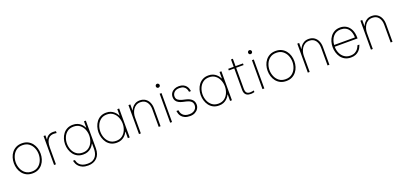

<svg xmlns="http://www.w3.org/2000/svg" viewBox="28 -1899 6928 3302"><g transform="rotate(-20 3492.0 -248.5)"><path d="M310 10Q249 10 203 -13Q157 -36 126 -75.5Q95 -115 80 -164Q65 -213 65 -265Q65 -317 80 -366Q95 -415 126 -454.5Q157 -494 203 -517Q249 -540 310 -540Q372 -540 417.5 -517Q463 -494 494 -454.5Q525 -415 540 -366Q555 -317 555 -265Q555 -213 540 -164Q525 -115 494 -75.5Q463 -36 417.5 -13Q372 10 310 10ZM310 -24Q380 -24 426.5 -59Q473 -94 496.5 -149.5Q520 -205 520 -265Q520 -326 496.5 -381Q473 -436 426.5 -471Q380 -506 310 -506Q240 -506 193.5 -471Q147 -436 123.5 -381Q100 -326 100 -265Q100 -205 123.5 -149.5Q147 -94 193.5 -59Q240 -24 310 -24Z M739 0H705V-530H739V-456H743Q754 -479 772 -498Q790 -517 817 -528.5Q844 -540 881 -540Q902 -540 918 -537.5Q934 -535 934 -535V-501Q934 -501 917.5 -503.5Q901 -506 882 -506Q857 -506 832 -498Q807 -490 786 -468Q765 -446 752 -406Q739 -366 739 -302Z M1256 210Q1195 210 1154.5 193Q1114 176 1090 151Q1066 126 1054.5 101.5Q1043 77 1039.5 60Q1036 43 1036 43H1071Q1071 43 1073.5 56.5Q1076 70 1085.5 90Q1095 110 1115 130Q1135 150 1169.5 163.5Q1204 177 1256 177Q1315 177 1352 158Q1389 139 1409.5 108Q1430 77 1437.5 42Q1445 7 1445 -24V-122H1441Q1435 -109 1420.5 -88Q1406 -67 1382.5 -46Q1359 -25 1324 -11Q1289 3 1241 3Q1182 3 1137.5 -20Q1093 -43 1063.5 -82Q1034 -121 1019 -169.5Q1004 -218 1004 -269Q1004 -320 1019 -368Q1034 -416 1063.5 -455Q1093 -494 1137.5 -517Q1182 -540 1241 -540Q1289 -540 1324 -526Q1359 -512 1382.5 -491Q1406 -470 1420.5 -449.5Q1435 -429 1441 -415H1445V-530H1479V-24Q1479 33 1463 76.5Q1447 120 1417.5 149.5Q1388 179 1347 194.5Q1306 210 1256 210ZM1242 -31Q1310 -31 1355.5 -65.5Q1401 -100 1424 -155Q1447 -210 1447 -269Q1447 -329 1424.5 -383Q1402 -437 1356.5 -471.5Q1311 -506 1243 -506Q1174 -506 1128.5 -471.5Q1083 -437 1060.5 -382.5Q1038 -328 1038 -269Q1038 -210 1060.5 -155Q1083 -100 1128.5 -65.5Q1174 -31 1242 -31Z M1852 -540Q1900 -540 1934.5 -525.5Q1969 -511 1992.5 -490Q2016 -469 2030.5 -448Q2045 -427 2051 -413H2055V-530H2089V0H2055V-117H2051Q2045 -104 2030.5 -82.5Q2016 -61 1992.5 -40Q1969 -19 1934.5 -4.5Q1900 10 1852 10Q1792 10 1747.5 -13Q1703 -36 1673.5 -75.5Q1644 -115 1629 -164Q1614 -213 1614 -265Q1614 -316 1629 -365Q1644 -414 1673.5 -453.5Q1703 -493 1747.5 -516.5Q1792 -540 1852 -540ZM1853 -506Q1784 -506 1738.5 -470.5Q1693 -435 1670.5 -380Q1648 -325 1648 -265Q1648 -205 1670.5 -150Q1693 -95 1738.5 -59.5Q1784 -24 1853 -24Q1921 -24 1966.5 -59.5Q2012 -95 2034.5 -150Q2057 -205 2057 -265Q2057 -325 2034.5 -380Q2012 -435 1966.5 -470.5Q1921 -506 1853 -506Z M2293 0H2259V-530H2293V-420H2296Q2304 -442 2324.5 -470Q2345 -498 2380.5 -519Q2416 -540 2468 -540Q2527 -540 2568.5 -512Q2610 -484 2632 -435.5Q2654 -387 2654 -325V0H2620V-325Q2620 -404 2581 -455.5Q2542 -507 2468 -507Q2422 -507 2389 -487.5Q2356 -468 2334.5 -436Q2313 -404 2303 -366.5Q2293 -329 2293 -292Z M2864 0H2830V-530H2864ZM2846 -635Q2831 -635 2821 -645.5Q2811 -656 2811 -671Q2811 -685 2821 -696Q2831 -707 2846 -707Q2861 -707 2871.5 -696Q2882 -685 2882 -671Q2882 -656 2871.5 -645.5Q2861 -635 2846 -635Z M3195 10Q3137 10 3100 -6.5Q3063 -23 3042 -47.5Q3021 -72 3012.5 -96Q3004 -120 3002 -136.5Q3000 -153 3000 -153H3037Q3037 -153 3038.5 -140Q3040 -127 3047 -108Q3054 -89 3070.5 -69.5Q3087 -50 3117 -37Q3147 -24 3195 -24Q3234 -24 3264 -38.5Q3294 -53 3311.5 -79Q3329 -105 3329 -137Q3329 -187 3297 -212.5Q3265 -238 3218 -248L3152 -263Q3113 -272 3083 -289Q3053 -306 3036 -332.5Q3019 -359 3019 -398Q3019 -441 3040 -472.5Q3061 -504 3098 -522Q3135 -540 3181 -540Q3230 -540 3262 -524.5Q3294 -509 3312 -487Q3330 -465 3338.5 -442.5Q3347 -420 3349 -404.5Q3351 -389 3351 -389H3316Q3316 -389 3313 -406.5Q3310 -424 3298 -447.5Q3286 -471 3258.5 -488.5Q3231 -506 3181 -506Q3119 -506 3086.5 -474.5Q3054 -443 3054 -399Q3054 -357 3082 -334Q3110 -311 3159 -299L3225 -283Q3293 -267 3329 -230.5Q3365 -194 3365 -137Q3365 -97 3343.5 -63.5Q3322 -30 3284 -10Q3246 10 3195 10Z M3723 -540Q3771 -540 3805.5 -525.5Q3840 -511 3863.5 -490Q3887 -469 3901.5 -448Q3916 -427 3922 -413H3926V-530H3960V0H3926V-117H3922Q3916 -104 3901.5 -82.5Q3887 -61 3863.5 -40Q3840 -19 3805.5 -4.5Q3771 10 3723 10Q3663 10 3618.5 -13Q3574 -36 3544.5 -75.5Q3515 -115 3500 -164Q3485 -213 3485 -265Q3485 -316 3500 -365Q3515 -414 3544.5 -453.5Q3574 -493 3618.5 -516.5Q3663 -540 3723 -540ZM3724 -506Q3655 -506 3609.5 -470.5Q3564 -435 3541.5 -380Q3519 -325 3519 -265Q3519 -205 3541.5 -150Q3564 -95 3609.5 -59.5Q3655 -24 3724 -24Q3792 -24 3837.5 -59.5Q3883 -95 3905.5 -150Q3928 -205 3928 -265Q3928 -325 3905.5 -380Q3883 -435 3837.5 -470.5Q3792 -506 3724 -506Z M4304 10Q4281 10 4262 5.5Q4243 1 4228.5 -8.5Q4214 -18 4204.5 -32Q4195 -46 4190 -64.5Q4185 -83 4185 -106V-665H4219V-106Q4219 -69 4237.5 -44.5Q4256 -20 4305 -20Q4328 -20 4349.5 -25Q4371 -30 4371 -30V0Q4371 0 4350 5Q4329 10 4304 10ZM4355 -500H4085V-530H4355Z M4553 0H4519V-530H4553ZM4535 -635Q4520 -635 4510 -645.5Q4500 -656 4500 -671Q4500 -685 4510 -696Q4520 -707 4535 -707Q4550 -707 4560.5 -696Q4571 -685 4571 -671Q4571 -656 4560.5 -645.5Q4550 -635 4535 -635Z M4954 10Q4893 10 4847 -13Q4801 -36 4770 -75.5Q4739 -115 4724 -164Q4709 -213 4709 -265Q4709 -317 4724 -366Q4739 -415 4770 -454.5Q4801 -494 4847 -517Q4893 -540 4954 -540Q5016 -540 5061.5 -517Q5107 -494 5138 -454.5Q5169 -415 5184 -366Q5199 -317 5199 -265Q5199 -213 5184 -164Q5169 -115 5138 -75.5Q5107 -36 5061.5 -13Q5016 10 4954 10ZM4954 -24Q5024 -24 5070.5 -59Q5117 -94 5140.5 -149.5Q5164 -205 5164 -265Q5164 -326 5140.5 -381Q5117 -436 5070.5 -471Q5024 -506 4954 -506Q4884 -506 4837.5 -471Q4791 -436 4767.5 -381Q4744 -326 4744 -265Q4744 -205 4767.5 -149.5Q4791 -94 4837.5 -59Q4884 -24 4954 -24Z M5383 0H5349V-530H5383V-420H5386Q5394 -442 5414.5 -470Q5435 -498 5470.5 -519Q5506 -540 5558 -540Q5617 -540 5658.5 -512Q5700 -484 5722 -435.5Q5744 -387 5744 -325V0H5710V-325Q5710 -404 5671 -455.5Q5632 -507 5558 -507Q5512 -507 5479 -487.5Q5446 -468 5424.5 -436Q5403 -404 5393 -366.5Q5383 -329 5383 -292Z M6138 10Q6076 10 6030.5 -14Q5985 -38 5956 -78Q5927 -118 5913 -167Q5899 -216 5899 -265Q5899 -315 5913 -364Q5927 -413 5956.5 -453Q5986 -493 6030 -516.5Q6074 -540 6134 -540Q6198 -540 6247.5 -509.5Q6297 -479 6325.5 -419Q6354 -359 6354 -270V-260H5936Q5936 -197 5960 -143Q5984 -89 6029.5 -56.5Q6075 -24 6138 -24Q6191 -24 6225 -43Q6259 -62 6277.5 -87Q6296 -112 6303.5 -131Q6311 -150 6311 -150H6346Q6346 -150 6341 -134Q6336 -118 6323 -94Q6310 -70 6286.5 -46Q6263 -22 6227 -6Q6191 10 6138 10ZM5937 -292H6317Q6314 -373 6287.5 -419.5Q6261 -466 6221 -485.5Q6181 -505 6134 -505Q6047 -505 5995.5 -446Q5944 -387 5937 -292Z M6538 0H6504V-530H6538V-420H6541Q6549 -442 6569.5 -470Q6590 -498 6625.5 -519Q6661 -540 6713 -540Q6772 -540 6813.5 -512Q6855 -484 6877 -435.5Q6899 -387 6899 -325V0H6865V-325Q6865 -404 6826 -455.5Q6787 -507 6713 -507Q6667 -507 6634 -487.5Q6601 -468 6579.5 -436Q6558 -404 6548 -366.5Q6538 -329 6538 -292Z"/></g></svg>

Font: Be Vietnam Pro Variable Thin
Style: Regular
Weight: 100
Designer: Lam Bao, Tony Le, Vietanh Nguyen
Foundry: Yellow Type Foundry
Version: Version 1.002